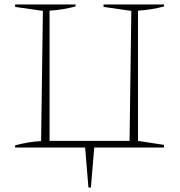

<svg xmlns="http://www.w3.org/2000/svg" viewBox="-20 -664 809 864"><path d="M48 0V-10Q79 -18 108 -23Q137 -28 165 -29L173 -615L48 -633V-644H320V-635Q294 -628 264.5 -623Q235 -618 203 -616V-30H563L571 -615L446 -633V-644H718V-635Q692 -628 662.5 -623Q633 -618 601 -616V-30L718 -12V0H404L389 180H378L363 0Z"/></svg>

Font: Piazzolla SC Thin
Style: Regular
Weight: 100
Designer: Juan Pablo del Peral
Foundry: Huerta Tipografica
Version: Version 1.330